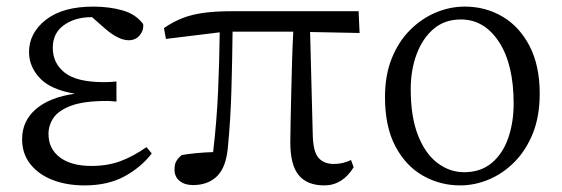

<svg xmlns="http://www.w3.org/2000/svg" viewBox="-20 -548 1703 582"><path d="M424 -102 440 -83Q409 -42 358.5 -14Q308 14 236 14Q182 14 139.5 -2.5Q97 -19 72 -50.5Q47 -82 47 -126Q47 -181 88.5 -217Q130 -253 207 -264Q134 -276 101 -311Q68 -346 68 -390Q68 -448 119 -488Q170 -528 263 -528Q311 -528 351.5 -516.5Q392 -505 414 -475Q416 -456 403.5 -441Q391 -426 370 -426Q340 -426 300 -460L259 -496H257Q208 -496 174 -472Q140 -448 140 -403Q140 -356 176.5 -327.5Q213 -299 295 -299Q302 -299 313.5 -299.5Q325 -300 333 -301V-240Q324 -241 317 -241.5Q310 -242 305 -242Q234 -242 195.5 -227.5Q157 -213 142 -190.5Q127 -168 127 -142Q127 -97 161.5 -71Q196 -45 257 -45Q306 -45 345 -59.5Q384 -74 424 -102Z M920 -451 928 -141Q929 -88 945.5 -69.5Q962 -51 992 -51Q1020 -51 1044 -63L1052 -41Q1018 14 963 14Q911 14 885.5 -17Q860 -48 860 -116Q860 -142 861 -184Q862 -226 863 -274Q864 -322 865.5 -369Q867 -416 869 -452H685Q684 -364 681.5 -275.5Q679 -187 671 -104Q666 -42 638.5 -14.5Q611 13 565 13Q540 13 524.5 0.5Q509 -12 509 -34Q509 -51 515 -60.5Q521 -70 531 -78Q571 -85 626 -87Q637 -180 641 -270.5Q645 -361 646 -450L483 -430L477 -463Q505 -482 533 -493Q561 -504 597 -509Q633 -514 684 -514H1067L1070 -448Z M1375 14Q1314 14 1262 -15.5Q1210 -45 1178.5 -104.5Q1147 -164 1147 -254Q1147 -320 1167.5 -371Q1188 -422 1223 -457Q1258 -492 1301 -510Q1344 -528 1389 -528Q1452 -528 1503.5 -497.5Q1555 -467 1585.5 -408Q1616 -349 1616 -264Q1616 -196 1595.5 -144.5Q1575 -93 1540 -57.5Q1505 -22 1462 -4Q1419 14 1375 14ZM1387 -26Q1437 -26 1470.5 -54Q1504 -82 1520.5 -129.5Q1537 -177 1537 -234Q1537 -353 1492.5 -421Q1448 -489 1377 -489Q1328 -489 1294.5 -460.5Q1261 -432 1243 -384Q1225 -336 1225 -278Q1225 -194 1247 -138Q1269 -82 1306 -54Q1343 -26 1387 -26Z"/></svg>

Font: Shippori Mincho TTF
Style: Regular
Weight: 400
Version: Version 2.100